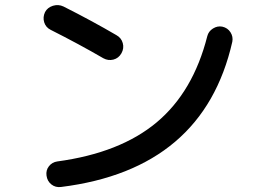

<svg xmlns="http://www.w3.org/2000/svg" viewBox="-20 -742 1040 772"><path d="M183.6 -622.1Q164.1 -631.8 157.7 -652.3Q151.4 -672.9 161.1 -693.4Q170.9 -711.9 192.9 -718.8Q214.8 -725.6 235.4 -715.8Q351.6 -657.2 448.2 -600.6Q467.8 -589.8 473.6 -568.8Q479.5 -547.9 468.3 -527.8Q457 -507.8 436 -502.4Q415 -497.1 395.5 -507.8Q297.9 -564.5 183.6 -622.1ZM874 -634.8Q895.5 -629.9 906.7 -612.3Q918 -594.7 914.1 -574.2Q797.9 -61.5 225.6 9.8Q203.1 12.7 186.5 -0.5Q169.9 -13.7 167 -36.1Q164.1 -57.6 176.8 -73.7Q189.5 -89.8 210 -92.8Q462.9 -127 609.9 -250Q756.8 -373 813.5 -596.7Q818.4 -616.2 836.4 -627.4Q854.5 -638.7 874 -634.8Z"/></svg>

Font: Rounded Mgen+ 1m medium
Style: Regular
Weight: 500
Designer: [Source Han Sans]
Ryoko NISHIZUKA  (kana & ideographs); Paul D. Hunt (Latin, Greek & Cyrillic); Wenlong ZHANG  (bopomofo
Version: Version 1.059.20150602